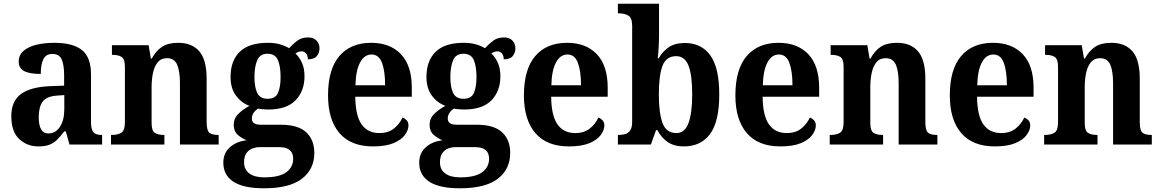

<svg xmlns="http://www.w3.org/2000/svg" viewBox="-20 -780 6259 1036"><path d="M187 10Q126 10 83.5 -30Q41 -70 41 -153Q41 -234 93 -272.5Q145 -311 250 -315L326 -318V-374Q326 -429 313 -459Q300 -489 263 -489Q228 -489 214 -460.5Q200 -432 200 -381Q140 -381 110.5 -396.5Q81 -412 81 -447Q81 -483 107 -505.5Q133 -528 176.5 -538.5Q220 -549 274 -549Q372 -549 421.5 -510.5Q471 -472 471 -378V-123Q471 -82 483.5 -67Q496 -52 527 -52H531V0H355L335 -71H327Q306 -44 288 -26Q270 -8 246.5 1Q223 10 187 10ZM241 -60Q280 -60 303.5 -96Q327 -132 327 -191V-267L286 -264Q231 -260 210 -231.5Q189 -203 189 -148Q189 -60 241 -60Z M579 0V-52H585Q616 -52 635 -64Q654 -76 654 -121V-419Q654 -461 636.5 -472.5Q619 -484 588 -484H584V-536H782L794 -464H799Q821 -505 853.5 -527Q886 -549 942 -549Q1016 -549 1055.5 -503Q1095 -457 1095 -355V-123Q1095 -76 1109.5 -64Q1124 -52 1156 -52H1160V0H951V-331Q951 -395 936 -430.5Q921 -466 881 -466Q849 -466 831 -444Q813 -422 805.5 -386.5Q798 -351 798 -310V-117Q798 -75 815 -63.5Q832 -52 863 -52H867V0Z M1404 236Q1294 236 1239.5 200.5Q1185 165 1185 98Q1185 46 1220.5 14.5Q1256 -17 1311 -23Q1285 -33 1263 -52.5Q1241 -72 1241 -107Q1241 -140 1264 -163.5Q1287 -187 1326 -209Q1282 -225 1253 -264.5Q1224 -304 1224 -364Q1224 -452 1273.5 -500.5Q1323 -549 1426 -549Q1462 -549 1490 -541Q1518 -533 1540 -520Q1559 -541 1583 -559.5Q1607 -578 1642 -578Q1673 -578 1688.5 -560.5Q1704 -543 1704 -520Q1704 -496 1690 -478Q1676 -460 1641 -460Q1641 -481 1631 -492Q1621 -503 1608 -503Q1597 -503 1589 -499.5Q1581 -496 1574 -492Q1595 -472 1609 -442Q1623 -412 1623 -368Q1623 -289 1575 -239Q1527 -189 1426 -189Q1415 -189 1398 -190.5Q1381 -192 1373 -194Q1361 -188 1350 -173.5Q1339 -159 1339 -140Q1339 -107 1387 -107H1495Q1589 -107 1632.5 -66Q1676 -25 1676 45Q1676 133 1609 184.5Q1542 236 1404 236ZM1424 -247Q1466 -247 1480 -278.5Q1494 -310 1494 -365Q1494 -422 1479.5 -456Q1465 -490 1423 -490Q1383 -490 1368 -455Q1353 -420 1353 -364Q1353 -310 1368 -278.5Q1383 -247 1424 -247ZM1406 177Q1487 177 1524.5 149.5Q1562 122 1562 77Q1562 14 1488 14H1379Q1361 14 1342 21Q1323 28 1310 46Q1297 64 1297 96Q1297 135 1325.5 156Q1354 177 1406 177Z M1993 10Q1873 10 1811.5 -62Q1750 -134 1750 -265Q1750 -406 1811 -477.5Q1872 -549 1983 -549Q2085 -549 2143.5 -487.5Q2202 -426 2202 -307V-258H1897Q1898 -156 1931 -109Q1964 -62 2027 -62Q2075 -62 2105.5 -86.5Q2136 -111 2152 -146Q2165 -141 2174.5 -130.5Q2184 -120 2184 -103Q2184 -78 2164.5 -51.5Q2145 -25 2103 -7.5Q2061 10 1993 10ZM2058 -320Q2058 -397 2041 -441.5Q2024 -486 1985 -486Q1946 -486 1923 -443Q1900 -400 1898 -320Z M2461 236Q2351 236 2296.5 200.5Q2242 165 2242 98Q2242 46 2277.5 14.5Q2313 -17 2368 -23Q2342 -33 2320 -52.5Q2298 -72 2298 -107Q2298 -140 2321 -163.5Q2344 -187 2383 -209Q2339 -225 2310 -264.5Q2281 -304 2281 -364Q2281 -452 2330.5 -500.5Q2380 -549 2483 -549Q2519 -549 2547 -541Q2575 -533 2597 -520Q2616 -541 2640 -559.5Q2664 -578 2699 -578Q2730 -578 2745.5 -560.5Q2761 -543 2761 -520Q2761 -496 2747 -478Q2733 -460 2698 -460Q2698 -481 2688 -492Q2678 -503 2665 -503Q2654 -503 2646 -499.5Q2638 -496 2631 -492Q2652 -472 2666 -442Q2680 -412 2680 -368Q2680 -289 2632 -239Q2584 -189 2483 -189Q2472 -189 2455 -190.5Q2438 -192 2430 -194Q2418 -188 2407 -173.5Q2396 -159 2396 -140Q2396 -107 2444 -107H2552Q2646 -107 2689.5 -66Q2733 -25 2733 45Q2733 133 2666 184.5Q2599 236 2461 236ZM2481 -247Q2523 -247 2537 -278.5Q2551 -310 2551 -365Q2551 -422 2536.5 -456Q2522 -490 2480 -490Q2440 -490 2425 -455Q2410 -420 2410 -364Q2410 -310 2425 -278.5Q2440 -247 2481 -247ZM2463 177Q2544 177 2581.5 149.5Q2619 122 2619 77Q2619 14 2545 14H2436Q2418 14 2399 21Q2380 28 2367 46Q2354 64 2354 96Q2354 135 2382.5 156Q2411 177 2463 177Z M3050 10Q2930 10 2868.5 -62Q2807 -134 2807 -265Q2807 -406 2868 -477.5Q2929 -549 3040 -549Q3142 -549 3200.5 -487.5Q3259 -426 3259 -307V-258H2954Q2955 -156 2988 -109Q3021 -62 3084 -62Q3132 -62 3162.5 -86.5Q3193 -111 3209 -146Q3222 -141 3231.5 -130.5Q3241 -120 3241 -103Q3241 -78 3221.5 -51.5Q3202 -25 3160 -7.5Q3118 10 3050 10ZM3115 -320Q3115 -397 3098 -441.5Q3081 -486 3042 -486Q3003 -486 2980 -443Q2957 -400 2955 -320Z M3670 10Q3616 10 3581.5 -14.5Q3547 -39 3527 -78H3520L3492 0H3314V-52H3320Q3338 -52 3354 -56.5Q3370 -61 3380.5 -76.5Q3391 -92 3391 -122V-641Q3391 -684 3370 -696Q3349 -708 3319 -708H3314V-760H3536V-588Q3536 -561 3534 -524Q3532 -487 3529 -465H3534Q3554 -501 3587.5 -524.5Q3621 -548 3675 -548Q3765 -548 3813 -481Q3861 -414 3861 -270Q3861 -124 3811.5 -57Q3762 10 3670 10ZM3630 -62Q3675 -62 3695 -116Q3715 -170 3715 -271Q3715 -375 3695 -426Q3675 -477 3629 -477Q3575 -477 3555 -425.5Q3535 -374 3535 -270Q3535 -170 3555 -116Q3575 -62 3630 -62Z M4191 10Q4071 10 4009.5 -62Q3948 -134 3948 -265Q3948 -406 4009 -477.5Q4070 -549 4181 -549Q4283 -549 4341.5 -487.5Q4400 -426 4400 -307V-258H4095Q4096 -156 4129 -109Q4162 -62 4225 -62Q4273 -62 4303.5 -86.5Q4334 -111 4350 -146Q4363 -141 4372.5 -130.5Q4382 -120 4382 -103Q4382 -78 4362.5 -51.5Q4343 -25 4301 -7.5Q4259 10 4191 10ZM4256 -320Q4256 -397 4239 -441.5Q4222 -486 4183 -486Q4144 -486 4121 -443Q4098 -400 4096 -320Z M4457 0V-52H4463Q4494 -52 4513 -64Q4532 -76 4532 -121V-419Q4532 -461 4514.5 -472.5Q4497 -484 4466 -484H4462V-536H4660L4672 -464H4677Q4699 -505 4731.5 -527Q4764 -549 4820 -549Q4894 -549 4933.5 -503Q4973 -457 4973 -355V-123Q4973 -76 4987.5 -64Q5002 -52 5034 -52H5038V0H4829V-331Q4829 -395 4814 -430.5Q4799 -466 4759 -466Q4727 -466 4709 -444Q4691 -422 4683.5 -386.5Q4676 -351 4676 -310V-117Q4676 -75 4693 -63.5Q4710 -52 4741 -52H4745V0Z M5348 10Q5228 10 5166.5 -62Q5105 -134 5105 -265Q5105 -406 5166 -477.5Q5227 -549 5338 -549Q5440 -549 5498.5 -487.5Q5557 -426 5557 -307V-258H5252Q5253 -156 5286 -109Q5319 -62 5382 -62Q5430 -62 5460.5 -86.5Q5491 -111 5507 -146Q5520 -141 5529.5 -130.5Q5539 -120 5539 -103Q5539 -78 5519.5 -51.5Q5500 -25 5458 -7.5Q5416 10 5348 10ZM5413 -320Q5413 -397 5396 -441.5Q5379 -486 5340 -486Q5301 -486 5278 -443Q5255 -400 5253 -320Z M5614 0V-52H5620Q5651 -52 5670 -64Q5689 -76 5689 -121V-419Q5689 -461 5671.5 -472.5Q5654 -484 5623 -484H5619V-536H5817L5829 -464H5834Q5856 -505 5888.5 -527Q5921 -549 5977 -549Q6051 -549 6090.5 -503Q6130 -457 6130 -355V-123Q6130 -76 6144.5 -64Q6159 -52 6191 -52H6195V0H5986V-331Q5986 -395 5971 -430.5Q5956 -466 5916 -466Q5884 -466 5866 -444Q5848 -422 5840.5 -386.5Q5833 -351 5833 -310V-117Q5833 -75 5850 -63.5Q5867 -52 5898 -52H5902V0Z"/></svg>

Font: Noto Serif Khmer SemiCondensed
Style: Bold
Weight: 700
Width: 4
Designer: Danh Hong and the Monotype Design Team
Foundry: Monotype Imaging Inc.
Version: Version 2.004; ttfautohint (v1.8.4.7-5d5b)